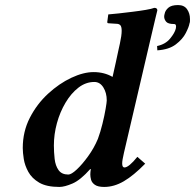

<svg xmlns="http://www.w3.org/2000/svg" viewBox="-20 -729 771 759"><path d="M577 -583 470 -125Q463 -95 463 -83Q463 -67 472 -67Q489 -67 523 -109L554 -82Q508 -35 469.5 -12.5Q431 10 392 10Q367 10 355 1.5Q343 -7 340 -18.5Q337 -30 337 -39Q337 -42 337.5 -49Q338 -56 339 -60L337 -61Q298 -17 266.5 -3.5Q235 10 215 10Q164 10 135 -7Q106 -24 92 -49.5Q78 -75 74 -100.5Q70 -126 70 -144Q70 -209 98 -263.5Q126 -318 170 -358.5Q214 -399 262 -421.5Q310 -444 350 -444Q392 -444 425 -425Q431 -450 437.5 -481Q444 -512 449 -534.5Q454 -557 454 -557Q461 -589 461 -607Q461 -624 455.5 -629.5Q450 -635 440 -635L409 -637Q404 -637 404 -642L408 -672Q423 -673 449.5 -676Q476 -679 504.5 -682.5Q533 -686 556.5 -690Q580 -694 590 -698Q602 -698 602 -688Q602 -688 595 -659.5Q588 -631 577 -583ZM402 -332Q402 -362 388.5 -383.5Q375 -405 353 -405Q319 -405 290 -382.5Q261 -360 239 -323Q217 -286 205 -242Q193 -198 193 -154Q193 -128 196 -101Q199 -74 211.5 -56.5Q224 -39 250 -39Q262 -39 283.5 -59Q305 -79 328.5 -111.5Q352 -144 367 -180Q377 -207 385 -239.5Q393 -272 397.5 -298.5Q402 -325 402 -332ZM684 -709Q708 -709 719.5 -692.5Q731 -676 731 -654Q731 -650 731 -645.5Q731 -641 729 -636Q727 -623 714.5 -598.5Q702 -574 675 -553.5Q648 -533 602 -530L601 -547Q634 -554 652.5 -576.5Q671 -599 675 -616Q679 -634 668 -634Q644 -634 636.5 -643.5Q629 -653 629 -663Q629 -669 631 -675Q633 -687 645 -698Q657 -709 684 -709Z"/></svg>

Font: Libertinus Serif SemiBold
Style: Italic
Weight: 600
Italic angle: -11.5°
Designer: Philipp H. Poll, Khaled Hosny
Foundry: Caleb Maclennan
Version: Version 7.051;RELEASE